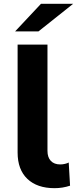

<svg xmlns="http://www.w3.org/2000/svg" viewBox="-20 -975 402 1003"><path d="M72 -178V-742H228V-187Q228 -153 245.5 -134.5Q263 -116 295 -116Q307 -116 319.5 -119Q332 -122 339 -126L346 -5Q307 8 265 8Q174 8 123 -40.5Q72 -89 72 -178ZM194 -955H362L181 -811H59Z"/></svg>

Font: Montserrat Alternates
Style: Bold
Weight: 700
Designer: Julieta Ulanovsky
Foundry: Julieta Ulanovsky
Version: Version 7.200